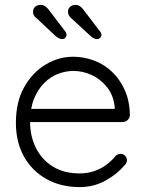

<svg xmlns="http://www.w3.org/2000/svg" viewBox="-20 -755 596 785"><path d="M306 10Q229 10 170 -23Q111 -56 78 -115Q45 -174 45 -253Q45 -338 78.5 -398Q112 -458 165.5 -490.5Q219 -523 279 -523Q323 -523 364.5 -507.5Q406 -492 438 -461.5Q470 -431 490 -387Q510 -343 511 -285Q511 -273 502 -264.5Q493 -256 481 -256H80L68 -310H462L449 -298V-318Q444 -365 418 -398Q392 -431 355.5 -448Q319 -465 279 -465Q249 -465 217.5 -453Q186 -441 160.5 -415.5Q135 -390 119 -350.5Q103 -311 103 -257Q103 -198 127 -150Q151 -102 196 -74Q241 -46 305 -46Q339 -46 367 -56Q395 -66 416.5 -82.5Q438 -99 452 -117Q463 -126 473 -126Q484 -126 491.5 -118Q499 -110 499 -100Q499 -88 489 -79Q459 -43 411 -16.5Q363 10 306 10ZM376 -595Q369 -595 362.5 -599Q356 -603 351 -607L272 -680Q266 -685 262 -691.5Q258 -698 258 -706Q258 -720 267 -727.5Q276 -735 288 -735Q299 -735 307 -729.5Q315 -724 319 -718L387 -629Q395 -620 395 -613Q395 -606 389.5 -600.5Q384 -595 376 -595ZM233 -595Q227 -595 220 -599Q213 -603 208 -607L130 -680Q123 -685 119 -691.5Q115 -698 115 -706Q115 -720 124 -727.5Q133 -735 145 -735Q157 -735 164.5 -729.5Q172 -724 177 -718L245 -629Q252 -620 252 -613Q252 -606 247 -600.5Q242 -595 233 -595Z"/></svg>

Font: Quicksand Light
Style: Regular
Weight: 400
Version: Version 3.004